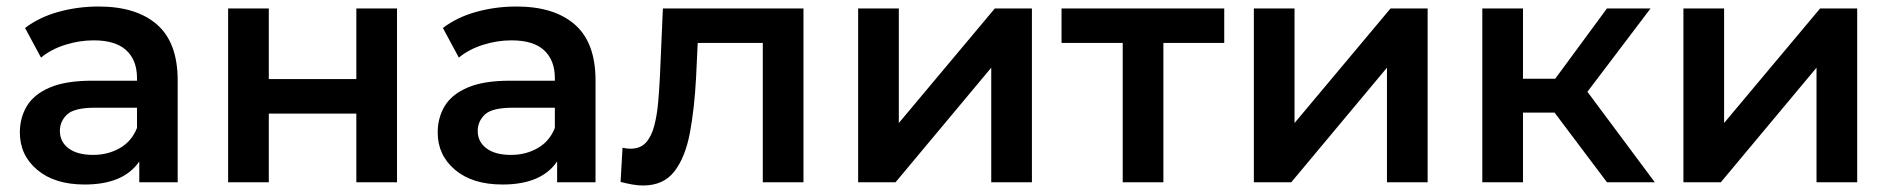

<svg xmlns="http://www.w3.org/2000/svg" viewBox="-20 -560 5811 590"><path d="M408 0V-64Q360 7 240 7Q148 7 94.5 -38Q41 -83 41 -153Q41 -198 62.5 -234Q84 -270 133 -291Q182 -312 263 -312H401V-320Q401 -375 368 -405.5Q335 -436 268 -436Q223 -436 179.5 -422Q136 -408 106 -383L57 -474Q100 -507 159.5 -523.5Q219 -540 283 -540Q399 -540 462.5 -484.5Q526 -429 526 -313V0ZM401 -167V-229H272Q208 -229 186 -208Q164 -187 164 -158Q164 -124 191 -104Q218 -84 266 -84Q312 -84 348.5 -105Q385 -126 401 -167Z M681 0V-534H806V-317H1075V-534H1200V0H1075V-211H806V0Z M1692 0V-64Q1644 7 1524 7Q1432 7 1378.5 -38Q1325 -83 1325 -153Q1325 -198 1346.5 -234Q1368 -270 1417 -291Q1466 -312 1547 -312H1685V-320Q1685 -375 1652 -405.5Q1619 -436 1552 -436Q1507 -436 1463.5 -422Q1420 -408 1390 -383L1341 -474Q1384 -507 1443.5 -523.5Q1503 -540 1567 -540Q1683 -540 1746.5 -484.5Q1810 -429 1810 -313V0ZM1685 -167V-229H1556Q1492 -229 1470 -208Q1448 -187 1448 -158Q1448 -124 1475 -104Q1502 -84 1550 -84Q1596 -84 1632.5 -105Q1669 -126 1685 -167Z M1956 10Q1941 10 1923.5 7Q1906 4 1887 -1L1893 -106Q1907 -103 1917 -103Q1948 -103 1965 -122Q1982 -141 1990.5 -173.5Q1999 -206 2002.5 -246Q2006 -286 2008 -328L2017 -534H2449V0H2324V-428H2124L2119 -322Q2114 -227 2100 -152Q2086 -77 2052.5 -33.5Q2019 10 1956 10Z M2617 0V-534H2742V-182L3037 -534H3151V0H3026V-352L2732 0Z M3430 0V-428H3242V-534H3742V-428H3555V0Z M3833 0V-534H3958V-182L4253 -534H4367V0H4242V-352L3948 0Z M4918 0 4757 -214H4660V0H4535V-534H4660V-318H4759L4918 -534H5052L4858 -278L5065 0Z M5153 0V-534H5278V-182L5573 -534H5687V0H5562V-352L5268 0Z"/></svg>

Font: Montserrat SemiBold
Style: Regular
Weight: 600
Designer: Julieta Ulanovsky
Foundry: Julieta Ulanovsky
Version: Version 9.000; ttfautohint (v1.8.4.7-5d5b)